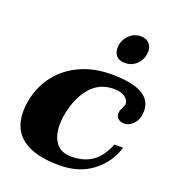

<svg xmlns="http://www.w3.org/2000/svg" viewBox="-129 -799 828 910"><g transform="rotate(20 284.5 -343.5)"><path d="M341 -607Q341 -643 366 -670Q391 -697 427 -697Q454 -697 469 -681.5Q484 -666 484 -642Q484 -604 459 -578Q434 -552 397 -552Q370 -552 355.5 -567Q341 -582 341 -607ZM24 -171Q24 -203 31 -235Q46 -306 89.5 -361.5Q133 -417 202 -448.5Q271 -480 358 -480Q562 -480 562 -369Q562 -360 558 -338Q554 -318 535 -299.5Q516 -281 494 -281Q473 -281 462 -291.5Q451 -302 451 -318Q451 -331 460 -347Q466 -359 468 -367Q471 -386 451 -402.5Q431 -419 393 -419Q321 -419 276 -367Q231 -315 215 -234Q208 -203 208 -171Q208 -115 233.5 -81.5Q259 -48 310 -48Q373 -48 415.5 -77Q458 -106 484 -172H528Q504 -92 437 -41Q370 10 271 10Q149 10 86.5 -35.5Q24 -81 24 -171Z"/></g></svg>

Font: Taviraj ExtraBold
Style: Italic
Weight: 800
Italic angle: -12°
Designer: Katatrad Team
Foundry: CadsonDemak
Version: Version 1.001